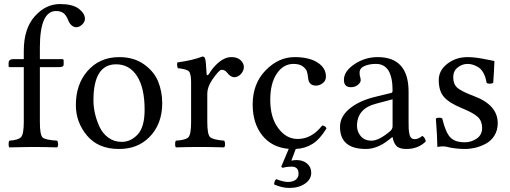

<svg xmlns="http://www.w3.org/2000/svg" viewBox="-20 -718 2491 938"><path d="M174.8 -122.1Q174.8 -60.1 187.5 -47.1Q200.2 -34.2 258.8 -30.8Q263.7 -25.9 263.9 -13.9Q264.2 -2 258.8 2Q189 0 136.2 0Q96.2 0 25.9 2Q22 -2 22 -13.9Q22 -25.9 25.9 -30.8Q69.8 -33.7 83 -48.3Q96.2 -63 96.2 -122.1V-390.1H26.9Q22 -390.1 22 -396V-409.2Q22 -429.2 44.9 -429.2H96.2V-469.2Q96.2 -578.1 149.7 -638.2Q203.1 -698.2 272.9 -698.2Q333 -698.2 362.8 -676.8Q395 -652.8 395 -626Q395 -610.8 381.1 -597.9Q367.2 -585 354 -585Q328.1 -585 314 -617.2Q304.2 -643.1 290.5 -653.6Q276.9 -664.1 253.9 -664.1Q174.8 -664.1 174.8 -485.8V-429.2H283.2Q291 -429.2 291 -422.9V-402.8Q291 -389.6 268.1 -390.1H174.8Z M350.6 -205.1Q350.6 -304.2 405.8 -369.1Q465.3 -439 562.5 -439Q634.3 -439 683.8 -403.6Q733.4 -368.2 752.9 -319.1Q772.5 -270 772.5 -213.9Q772.5 -109.4 707.5 -45.9Q650.4 10.3 560.5 9.8Q460.4 9.8 405.5 -55.2Q350.6 -120.1 350.6 -205.1ZM547.4 -403.8Q436.5 -403.8 436.5 -228Q436.5 -195.8 444.1 -162.8Q451.7 -129.9 466.6 -97.9Q481.4 -65.9 509.5 -45.4Q537.6 -24.9 574.7 -24.9Q618.7 -24.9 652.6 -61Q686.5 -97.2 686.5 -182.1Q686.5 -289.1 649.4 -346.4Q612.3 -403.8 547.4 -403.8Z M989.3 -357.9Q989.3 -353 992.4 -351.1Q995.6 -349.1 1000.5 -356Q1020.5 -390.1 1050 -414.6Q1079.6 -439 1111.3 -439Q1140.1 -439 1155.8 -423.6Q1171.4 -408.2 1171.4 -391.1Q1171.4 -372.1 1157 -356.4Q1142.6 -340.8 1124.5 -340.8Q1106 -340.8 1088.4 -364.3Q1078.6 -377 1062.5 -377Q1050.3 -377 1016.6 -328.1Q992.7 -292 992.7 -261.2V-122.1Q992.7 -62 1006.1 -48.6Q1019.5 -35.2 1074.7 -30.8Q1079.6 -25.9 1079.6 -13.9Q1079.6 -2 1074.7 2Q1004.9 0 953.6 0Q909.7 0 839.4 2Q835.4 -2 835.4 -13.9Q835.4 -25.9 839.4 -30.8Q888.2 -33.7 900.9 -47.9Q913.6 -62 913.6 -122.1V-316.9Q913.6 -358.9 902.1 -369.9Q890.6 -380.9 848.6 -384.8Q842.8 -401.9 846.7 -413.1Q920.9 -422.9 969.2 -441.9Q977.1 -441.9 981.4 -434.1Q986.3 -421.9 989.3 -357.9Z M1405.3 96.2Q1379.4 96.2 1360.4 102.1L1354 96.2L1390.6 9.3Q1307.6 2 1261 -56.9Q1214.4 -115.7 1214.4 -208Q1214.4 -309.1 1277.3 -374Q1340.3 -439 1419.4 -439Q1490.2 -439 1531.2 -412.6Q1572.3 -386.2 1572.3 -344.2Q1572.3 -323.2 1556.6 -311.5Q1541 -299.8 1523.4 -299.8Q1489.3 -299.8 1485.4 -335.9Q1483.4 -357.9 1478.8 -370.4Q1474.1 -382.8 1458.3 -394.3Q1442.4 -405.8 1414.1 -405.8Q1364.3 -405.8 1332.3 -358.4Q1300.3 -311 1300.3 -230Q1300.3 -144 1339.4 -91.6Q1378.4 -39.1 1434.1 -39.1Q1502.9 -39.1 1554.2 -105Q1570.3 -103 1575.2 -90.8Q1542.5 -37.1 1506.1 -14.6Q1469.7 7.8 1424.8 9.8L1403.3 66.9Q1415.5 64 1429.2 64Q1460 64 1480.2 81.1Q1500.5 98.1 1500.5 126Q1500.5 158.2 1470 179.2Q1439.5 200.2 1393.1 200.2Q1357.9 200.2 1319.3 183.1Q1319.3 167 1329.1 157.2Q1367.2 171.4 1387.2 170.9Q1410.2 170.9 1424.3 160.4Q1438.5 149.9 1438.5 130.9Q1438.5 96.2 1405.3 96.2Z M1897.9 -232.9 1818.8 -211.9Q1723.6 -188 1724.1 -102.1Q1724.1 -75.2 1742.4 -53Q1760.7 -30.8 1795.9 -30.8Q1830.1 -30.8 1883.8 -75.2Q1897.9 -86.4 1897.9 -101.1ZM1897.9 -47.9H1896L1876 -32.2Q1821.8 9.8 1767.1 9.8Q1641.1 9.8 1641.1 -98.1Q1641.1 -147.9 1686.5 -186Q1731.9 -224.1 1806.2 -243.2L1892.1 -264.2Q1897.9 -266.1 1897.9 -275.9Q1897.9 -405.8 1816.9 -405.8Q1783.7 -405.8 1760.3 -395.3Q1736.8 -384.8 1736.8 -363.8Q1736.8 -349.6 1738.8 -344.2Q1741.7 -338.4 1742.2 -326.2Q1742.2 -314.9 1728.5 -303.5Q1714.8 -292 1694.8 -292Q1659.7 -292 1660.2 -328.1Q1660.2 -370.1 1711.7 -404.5Q1763.2 -439 1825.2 -439Q1976.1 -439 1976.1 -270V-123Q1976.1 -102.1 1976.6 -90.1Q1977.1 -78.1 1980 -64Q1982.9 -49.8 1989.5 -43.9Q1996.1 -38.1 2005.9 -38.1Q2023.9 -38.1 2043 -54.2Q2057.1 -46.4 2060.1 -26.9Q2022 10.3 1964.8 9.8Q1930.7 9.8 1916.7 -5.1Q1902.8 -20 1897.9 -47.9Z M2109.4 -138.2Q2114.3 -143.1 2125 -143.1Q2135.7 -143.1 2140.6 -139.2Q2156.7 -71.3 2179.7 -47.1Q2202.6 -22.9 2250.5 -22.9Q2282.7 -22.9 2309.1 -41Q2335.4 -59.1 2335.4 -92.8Q2335.4 -126 2314.9 -146Q2294.4 -166 2233.4 -190.9Q2173.3 -215.8 2148.4 -244.9Q2123.5 -273.9 2123.5 -327.1Q2123.5 -374 2165.5 -406.5Q2207.5 -439 2264.6 -439Q2287.6 -439 2311.5 -435.5Q2335.4 -432.1 2362.1 -426.5Q2388.7 -420.9 2395.5 -419.9Q2393.6 -366.7 2389.6 -314Q2384.8 -309.1 2373.5 -309.1Q2362.3 -309.1 2357.4 -313Q2352.5 -342.8 2341.1 -362.8Q2329.6 -382.8 2314 -391.4Q2298.3 -399.9 2286.9 -402.8Q2275.4 -405.8 2264.6 -405.8Q2237.8 -405.8 2216.1 -388.4Q2194.3 -371.1 2194.3 -341.8Q2194.3 -304.2 2217 -286.9Q2239.7 -269.5 2294.4 -249Q2411.6 -205.6 2411.6 -116.2Q2411.6 -81.1 2395 -54.9Q2378.4 -28.8 2352.5 -15.4Q2326.7 -2 2301.5 3.9Q2276.4 9.8 2252.4 9.8Q2203.6 9.8 2161.6 -1Q2154.8 -2.9 2141.6 -2.9Q2131.8 -2.9 2116.7 0Q2116.2 -52.2 2109.4 -138.2Z"/></svg>

Font: Linux Libertine
Style: Regular
Weight: 400
Designer: Philipp H. Poll
Foundry: Philipp H. Poll
Version: Version 5.3.0 ; ttfautohint (v0.9)